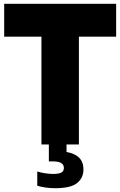

<svg xmlns="http://www.w3.org/2000/svg" viewBox="-20 -760 633 1010"><path d="M198 0V-567H2V-740H591V-567H395V0ZM271 230Q243.5 230 219.5 226.5Q195.5 223 176 217V142Q195.5 148.5 219.2 151.8Q243 155 260 155Q288.5 155 302.2 148Q316 141 316 123Q316 89 258 89H237V-10H330V39.5Q419 55 419 131Q419 176 385.5 203Q352 230 271 230Z"/></svg>

Font: Encode Sans Condensed Black
Style: Regular
Weight: 900
Width: 3
Designer: Multiple Designers
Foundry: Impallari Type
Version: Version 3.000; ttfautohint (v1.8.3) -l 8 -r 50 -G 200 -x 14 